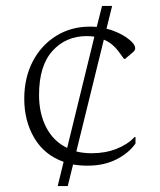

<svg xmlns="http://www.w3.org/2000/svg" viewBox="-20 -655 540 649"><path d="M175 -26 195 -108Q130 -131 96 -188.5Q62 -246 62 -321Q62 -392 90.5 -447Q119 -502 169.5 -533.5Q220 -565 284 -565Q296 -565 307 -564L325 -635H359L340 -558Q360 -553 376.5 -545.5Q393 -538 405 -530Q437 -508 437 -492Q437 -485 430 -479L403 -456H399L386 -474Q375 -490 361.5 -502Q348 -514 331 -521L238 -143Q262 -137 290 -137Q336 -137 374 -152Q412 -167 435 -192H438V-170Q416 -138 374 -116.5Q332 -95 276 -95Q250 -95 227 -99L209 -26ZM112 -334Q112 -271 136.5 -224Q161 -177 207 -155L299 -531Q287 -533 273 -533Q203 -533 157.5 -483Q112 -433 112 -334Z"/></svg>

Font: Spectral ExtraLight
Style: Regular
Weight: 275
Designer: Jean-Baptiste Levee
Foundry: Production Type
Version: Version 2.001